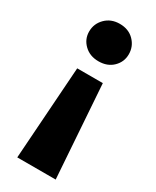

<svg xmlns="http://www.w3.org/2000/svg" viewBox="-183 -599 655 805"><g transform="rotate(30 144.5 -196.0)"><path d="M207 -295 238 154H52L83 -295ZM145 -546Q188 -546 214.5 -519Q241 -492 241 -454Q241 -417 214.5 -391Q188 -365 145 -365Q103 -365 76 -391Q49 -417 49 -454Q49 -492 76 -519Q103 -546 145 -546Z"/></g></svg>

Font: MOST Montserrat
Style: Bold
Weight: 700
Designer: Julieta Ulanovsky
Foundry: Julieta Ulanovsky
Version: Version 8.000;March 11, 2024;FontCreator 15.0.0.2926 64-bit